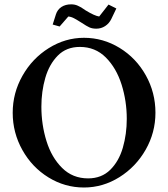

<svg xmlns="http://www.w3.org/2000/svg" viewBox="-20 -833 755 863"><path d="M37.1 -326.2Q37.1 -415 81.1 -492.7Q125 -570.3 199.2 -616.7Q273.4 -663.1 357.4 -663.1Q443.4 -663.1 517.6 -617.7Q591.8 -572.3 635.3 -494.6Q678.7 -417 678.7 -326.2Q678.7 -237.3 634.8 -160.2Q590.8 -83 516.6 -36.6Q442.4 9.8 357.4 9.8Q271.5 9.8 197.8 -35.6Q124 -81.1 80.6 -158.7Q37.1 -236.3 37.1 -326.2ZM549.8 -298.8Q549.8 -378.9 526.4 -453.1Q502.9 -527.3 455.6 -574.7Q408.2 -622.1 338.9 -622.1Q278.3 -622.1 239.7 -583Q201.2 -543.9 183.6 -482.9Q166 -421.9 166 -353.5Q166 -272.5 189 -198.7Q211.9 -125 259.3 -78.1Q306.6 -31.2 376 -31.2Q436.5 -31.2 475.6 -69.8Q514.6 -108.4 532.2 -169.4Q549.8 -230.5 549.8 -298.8ZM348.6 -729.5Q327.1 -743.2 313.5 -750.5Q299.8 -757.8 287.1 -758.8L248 -713.9L216.8 -722.7L231.4 -768.6Q238.3 -790 256.3 -801.8Q274.4 -813.5 299.8 -813.5Q316.4 -813.5 329.1 -807.6Q341.8 -801.8 352.1 -794.9Q362.3 -788.1 365.2 -786.1Q405.3 -761.7 425.8 -758.8L467.8 -812.5L502.9 -794.9L480.5 -748Q470.7 -727.5 452.6 -715.8Q434.6 -704.1 413.1 -704.1Q394.5 -704.1 381.8 -710Q369.1 -715.8 348.6 -729.5Z"/></svg>

Font: Comprehension Dark
Style: Regular
Weight: 700
Designer: Alfredo Marco Pradil
Foundry: Alfredo Marco Pradil
Version: 1.0